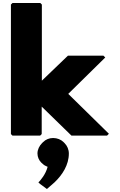

<svg xmlns="http://www.w3.org/2000/svg" viewBox="-20 -887 788 1266"><path d="M264 50 257 57C240 74 227 99 227 125C227 148 237 170 252 185L260 192C270 202 279 207 294 213C281 264 246 302 238 311L233 315L244 326L289 359L292 357C305 346 318 335 332 322L340 315C391 266 434 201 434 125C434 99 423 74 406 57L399 50C382 33 357 23 330 23C304 23 281 33 264 50ZM662 -520H428L256 -355V-857L246 -867H62L52 -857V-3L62 7H245L255 -3V-184L451 7H686L698 -5L430 -268L674 -508Z"/></svg>

Font: Hussar Woodtype
Style: Ultra
Weight: 900
Foundry: Cannot Into Space Fonts
Version: Version 1.07